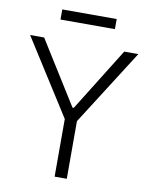

<svg xmlns="http://www.w3.org/2000/svg" viewBox="-96 -963 809 1033"><g transform="rotate(10 308.5 -446.5)"><path d="M12.7 -727.5H89.4L305.2 -382.3H312L526.9 -727.5H604L341.3 -314.9V0H274.9V-314.9ZM456.5 -893.1V-837.9H159.2V-893.1Z"/></g></svg>

Font: Inter Tight Light
Style: Regular
Weight: 300
Designer: Rasmus Andersson
Foundry: rsms
Version: Version 3.004